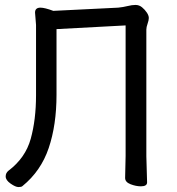

<svg xmlns="http://www.w3.org/2000/svg" viewBox="-20 -739 716 778"><path d="M55 19Q43 19 23 5Q3 -9 3 -24Q3 -38 14 -47Q83 -99 104.5 -176.5Q126 -254 126 -353V-638L122 -688Q122 -708 144 -708Q161 -708 196 -695L459 -708Q479 -710 497 -714.5Q515 -719 529 -719Q544 -719 555.5 -709.5Q567 -700 575 -688Q583 -676 583 -666Q583 -657 578 -643Q573 -629 573 -619V-106L576 0Q576 16 551 16Q531 16 509 7.5Q487 -1 487 -18L489 -107V-636L209 -621V-355Q209 -233 177.5 -139.5Q146 -46 71 15Q67 19 55 19Z"/></svg>

Font: LXGW WenKai Medium
Style: Regular
Weight: 500
Designer: LXGW / Fontworks Inc.
Foundry: LXGW / Fontworks Inc.
Version: Version 1.501; October 10, 2024